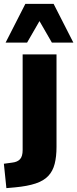

<svg xmlns="http://www.w3.org/2000/svg" viewBox="-63 -779 399 992"><path d="M-30 193 -43 67 1 61Q27 58 40.5 43.5Q54 29 54 -4V-498H229V-20Q229 30 219.5 67.5Q210 105 186.5 130Q163 155 121 169Q79 183 15 189ZM-34 -559 68 -759H214L316 -559H205L141 -670L77 -559Z"/></svg>

Font: Nunito Sans 10pt SemiCondensed Black
Style: Regular
Weight: 900
Width: 4
Designer: Vernon Adams
Foundry: Vernon Adams
Version: Version 3.101;gftools[0.9.27]